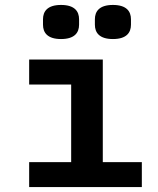

<svg xmlns="http://www.w3.org/2000/svg" viewBox="-20 -757 640 777"><path d="M98 0H554V-101H396V-516H98V-415H268V-101H98ZM227 -599C282 -599 300 -625 300 -657V-679C300 -711 282 -737 227 -737C172 -737 154 -711 154 -679V-657C154 -625 172 -599 227 -599ZM437 -599C492 -599 510 -625 510 -657V-679C510 -711 492 -737 437 -737C382 -737 364 -711 364 -679V-657C364 -625 382 -599 437 -599Z"/></svg>

Font: IBM Mono SemiBold
Style: Regular
Weight: 600
Monospace: yes
Designer: Mike Abbink, Paul van der Laan, Pieter van Rosmalen
Foundry: Bold Monday
Version: Version 2.3